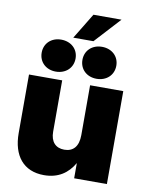

<svg xmlns="http://www.w3.org/2000/svg" viewBox="-98 -967 806 1049"><g transform="rotate(10 305.5 -443.0)"><path d="M219.2 11.7C298.8 11.7 351.1 -25.4 385.3 -84.5V0H566.9V-515.6H382.8V-239.3C382.8 -175.3 353.5 -144.5 304.7 -144.5C255.9 -144.5 228 -175.8 228 -231V-515.6H43.9V-190.9C43.9 -65.4 105.5 11.7 219.2 11.7ZM411.1 -556.6C465.8 -556.6 505.4 -593.3 505.4 -645.5C505.4 -697.3 465.8 -733.9 411.1 -733.9C356.4 -733.9 317.4 -697.3 317.4 -645.5C317.4 -593.3 356.4 -556.6 411.1 -556.6ZM184.6 -556.6C239.7 -556.6 279.3 -593.3 279.3 -645.5C279.3 -697.3 239.7 -733.9 184.6 -733.9C130.4 -733.9 91.3 -697.3 91.3 -645.5C91.3 -593.3 130.4 -556.6 184.6 -556.6ZM247.1 -755.9H358.9L489.7 -898.4H334Z"/></g></svg>

Font: Raveo Display Display ExtraBold
Style: Regular
Weight: 800
Designer: Jakub Foglar, Rasmus Andersson (Inter)
Foundry: Jakubfoglar.com
Version: Version 1.100;Glyphs 3.2.3 (3260)